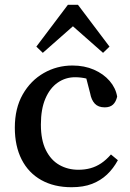

<svg xmlns="http://www.w3.org/2000/svg" viewBox="-20 -770 544 803"><path d="M279 13Q206 13 152.5 -17Q99 -47 70.5 -103Q42 -159 42 -236Q42 -317 75 -375Q108 -433 163 -464.5Q218 -496 283 -496Q333 -496 373 -478.5Q413 -461 438.5 -431.5Q464 -402 470 -366Q465 -344 452.5 -332.5Q440 -321 418 -321Q391 -321 376.5 -336.5Q362 -352 357 -380L335 -465L392 -423Q368 -435 343.5 -441Q319 -447 294 -447Q254 -447 221.5 -424.5Q189 -402 170 -358Q151 -314 151 -249Q151 -184 172 -142Q193 -100 228.5 -80Q264 -60 308 -60Q335 -60 358.5 -66.5Q382 -73 403 -87Q424 -101 444 -124L473 -100Q454 -65 427.5 -40Q401 -15 365 -1Q329 13 279 13ZM411 -549 242 -698H328L159 -549L132 -575L264 -750H306L438 -575Z"/></svg>

Font: Source Serif 4 18pt Medium
Style: Regular
Weight: 500
Designer: Frank Grießhammer
Foundry: Adobe Systems Incorporated
Version: Version 4.004;hotconv 1.0.116;makeotfexe 2.5.65601